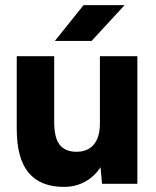

<svg xmlns="http://www.w3.org/2000/svg" viewBox="-20 -720 611 752"><path d="M371.3 -92V-500H518V0H379.7ZM274.5 -125.6Q321.7 -124.2 346.5 -152.8Q371.3 -181.5 371.3 -236.5H417Q417 -158.7 393.6 -102.7Q370.3 -46.8 327.9 -17.4Q285.6 12 230.3 12Q138.3 12 91.8 -43.8Q45.3 -99.6 45.6 -215.9V-244H192.2Q192.2 -181 213 -154Q233.8 -127.1 274.5 -125.6ZM45.6 -500H192.2V-244H45.6ZM307.3 -700H468.1L338.7 -559.6H194.8Z"/></svg>

Font: Oak Sans Light
Style: Regular
Weight: 400
Designer: Erik Kennedy, Walven
Foundry: Erik Kennedy, Walven
Version: Version 1.100;Glyphs 3.1.2 (3151)